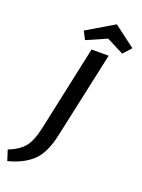

<svg xmlns="http://www.w3.org/2000/svg" viewBox="-274 -954 929 1254"><g transform="rotate(20 190.5 -327.0)"><path d="M311 -869 460 -757 409 -701 290 -762 151 -701 122 -757ZM85 -66 212 -658H331L201 -58Q173 72 111.5 130Q50 188 -56 215L-79 143Q-9 116 27.5 73.5Q64 31 85 -66Z"/></g></svg>

Font: EauTest
Style: Bold Italic
Weight: 700
Italic angle: -12°
Designer: Christian Thalmann (Catharsis Fonts)
Version: Version 0.001;PS 000.001;hotconv 1.0.88;makeotf.lib2.5.64775